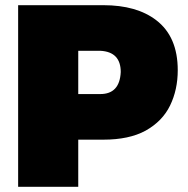

<svg xmlns="http://www.w3.org/2000/svg" viewBox="-20 -721 726 741"><path d="M282 0H50V-701H379Q507.5 -701 583 -643Q666 -579.5 666 -450Q666 -375 636.5 -314Q607 -253 541.5 -216.5Q478 -182 379 -182H282ZM367 -358Q442 -358 446 -443Q446 -521 367 -525H282V-358Z"/></svg>

Font: Argentum Novus Black
Style: Regular
Weight: 900
Designer: Julieta Ulanovsky (font) & Cristiano Sobral (main changes)
Foundry: Julieta Ulanovsky (font) & Cristiano Sobral (main changes)
Version: Version 3.00;November 27, 2020;FontCreator 13.0.0.2655 64-bi